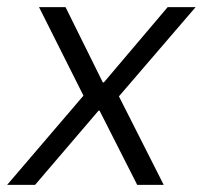

<svg xmlns="http://www.w3.org/2000/svg" viewBox="-55 -516 566 536"><path d="M-35 0 178 -249 54 -496H128L232 -286H235L413 -496H491L277 -247L402 0H328L223 -207H220L43 0Z"/></svg>

Font: DM Sans 36pt Light
Style: Italic
Weight: 300
Italic angle: -10°
Designer: Colophon Foundry, Jonny Pinhorn
Foundry: Colophon Foundry
Version: Version 4.004;gftools[0.9.30]